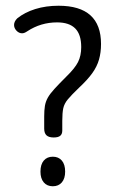

<svg xmlns="http://www.w3.org/2000/svg" viewBox="-20 -640 410 669"><path d="M164 -94Q144 -94 132.5 -80.5Q121 -67 121 -42Q121 -18 132.5 -4.5Q144 9 164 9Q184 9 195.5 -4.5Q207 -18 207 -42Q207 -67 195.5 -80.5Q184 -94 164 -94ZM134 -234V-192Q134 -176 142 -168.5Q150 -161 167 -161Q183 -161 190 -167Q197 -173 197 -185V-219Q197 -247 200.5 -263Q204 -279 216.5 -294Q229 -309 255 -334Q285 -362 301.5 -385Q318 -408 325 -432.5Q332 -457 332 -487Q332 -620 184 -620Q140 -620 103 -608.5Q66 -597 40 -576Q29 -565 29 -553Q29 -542 37.5 -533Q46 -524 57 -524Q65 -524 75 -531Q122 -562 179 -562Q221 -562 242 -541Q263 -520 263 -476Q263 -446 252 -424Q241 -402 211 -373Q185 -347 169.5 -330Q154 -313 146.5 -299.5Q139 -286 136.5 -271Q134 -256 134 -234Z"/></svg>

Font: Beiruti
Style: Regular
Weight: 400
Designer: Arlette Boutros
Foundry: Boutros
Version: Version 1.41